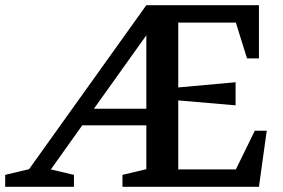

<svg xmlns="http://www.w3.org/2000/svg" viewBox="-31 -720 1091 740"><path d="M-11 0V-46L81 -68L533 -700H967V-495H921L878 -633H656V-383L877 -403V-314L656 -333V-67H878L951 -216H997L967 0H441V-46L533 -68V-237H286L165 -67L254 -46V0ZM331 -301H533V-584Z"/></svg>

Font: Volkhov
Style: Regular
Weight: 400
Designer: Cyreal (www.cyreal.org)
Foundry: Cyreal (www.cyreal.org)
Version: Version 1.010